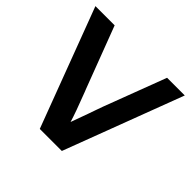

<svg xmlns="http://www.w3.org/2000/svg" viewBox="-169 -876 1059 1059"><g transform="rotate(45 360.5 -347.0)"><path d="M8 -695H158L298 -326V-327Q348 -198 363 -146L401 -251Q407 -269 415 -291L430 -333Q453 -394 498.5 -514Q544 -634 567 -695H705L442 1H270Z"/></g></svg>

Font: Coval
Style: ExtraBold
Weight: 800
Foundry: Context Ltd
Version: Version 001.000